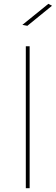

<svg xmlns="http://www.w3.org/2000/svg" viewBox="-20 -984 292 1004"><path d="M135 -742V0H115V-742ZM252 -954 123 -849 97 -854 233 -964Z"/></svg>

Font: Montserrat-Arabic Thin
Style: Regular
Weight: 250
Designer: Mohamed Gaber
Foundry: Kief Type Foundry
Version: Version 5.008